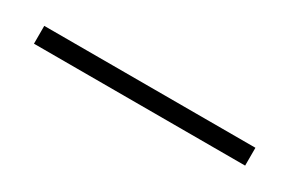

<svg xmlns="http://www.w3.org/2000/svg" viewBox="-2 9 522 346"><g transform="rotate(30 259.0 181.5)"><path d="M39.1 163.1H478.5V200.2H39.1Z"/></g></svg>

Font: Post No Bills Colombo
Style: Light
Weight: 400
Designer: Kosala Senevirathne, Siva Puranthara, Lasantha Premarathna, Tharique Azeez
Foundry: Mooniak
Version: Version 1.220 ; ttfautohint (v1.5)